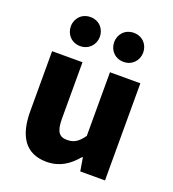

<svg xmlns="http://www.w3.org/2000/svg" viewBox="-148 -930 950 1057"><g transform="rotate(20 327.0 -402.0)"><path d="M244 14C321 14 374 -22 421 -78H425L438 0H583V-569H405V-196C375 -154 350 -138 310 -138C265 -138 244 -161 244 -239V-569H66V-217C66 -75 119 14 244 14ZM201 -648C251 -648 286 -686 286 -733C286 -781 251 -818 201 -818C151 -818 116 -781 116 -733C116 -686 151 -648 201 -648ZM455 -648C505 -648 540 -686 540 -733C540 -781 505 -818 455 -818C405 -818 370 -781 370 -733C370 -686 405 -648 455 -648Z"/></g></svg>

Font: ChiuKong Gothic MN Heavy
Style: Regular
Weight: 900
Designer: Ryoko NISHIZUKA 西塚涼子 (kana, bopomofo & ideographs); Paul D. Hunt (Latin, Greek & Cyrillic); Sandoll Communications 산돌커뮤니
Foundry: Adobe
Version: Version 1.300